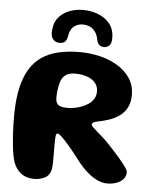

<svg xmlns="http://www.w3.org/2000/svg" viewBox="-58 -876 747 945"><g transform="rotate(5 316.0 -403.0)"><path d="M146 21Q108.5 21 82.8 2.5Q57 -16 43.5 -51.5Q38.5 -65.5 34.8 -86Q31 -106.5 28.2 -131.2Q25.5 -156 23.8 -182Q22 -208 21.5 -233Q21 -258 21 -278.5Q21 -355.5 33.2 -413Q45.5 -470.5 69.2 -510.2Q93 -550 128.5 -574.2Q164 -598.5 211 -609.5Q258 -620.5 315.5 -620.5Q368.5 -620.5 417.5 -608.5Q466.5 -596.5 505.2 -572.5Q544 -548.5 566.8 -513.5Q589.5 -478.5 589.5 -432.5Q589.5 -394 575.2 -368.2Q561 -342.5 537.8 -326.5Q514.5 -310.5 487.5 -301.8Q460.5 -293 434.5 -288Q420.5 -285.5 413 -281.2Q405.5 -277 405.5 -270.5Q405.5 -265.5 415 -256.2Q424.5 -247 439.2 -234.2Q454 -221.5 470.2 -206.8Q486.5 -192 500.5 -176.5Q511 -165 524.2 -150.8Q537.5 -136.5 550.5 -121.5Q563.5 -106.5 574.2 -92.8Q585 -79 591.5 -68.2Q598 -57.5 598 -52.5Q598 -31.5 585 -17Q572 -2.5 551 4.8Q530 12 506.5 12Q486 12 465 3.8Q444 -4.5 423.5 -19.8Q403 -35 383.2 -56Q363.5 -77 345 -102.5Q320.5 -134.5 299.5 -158.8Q278.5 -183 263.8 -197.2Q249 -211.5 242.5 -211.5Q238.5 -211.5 236.2 -208.2Q234 -205 233 -196.8Q232 -188.5 231.8 -175.5Q231.5 -162.5 231.5 -143Q231.5 -135 231.8 -123.5Q232 -112 232 -99.2Q232 -86.5 231.8 -74.2Q231.5 -62 231 -52Q230.5 -42 229.5 -36.5Q223 -4 199.5 8.5Q176 21 146 21ZM279 -341.5Q292 -341.5 310 -344.2Q328 -347 346.8 -353.8Q365.5 -360.5 381.5 -371.2Q397.5 -382 407.2 -397.8Q417 -413.5 417 -434.5Q417 -455 407.2 -470.2Q397.5 -485.5 381.2 -494.8Q365 -504 345 -508.5Q325 -513 304 -513Q282 -513 267.2 -507Q252.5 -501 243.5 -489Q234.5 -477 229.5 -458.5Q226.5 -447.5 224.5 -436Q222.5 -424.5 221.5 -412.5Q220.5 -400.5 220.5 -387.5Q220.5 -370.5 226.2 -360.2Q232 -350 245 -345.8Q258 -341.5 279 -341.5ZM212 -657Q193 -657 181.5 -669.8Q170 -682.5 170 -703.5Q170 -746.5 190.2 -774.2Q210.5 -802 243.8 -815.2Q277 -828.5 315.5 -828.5Q353.5 -828.5 388.8 -815Q424 -801.5 446.5 -773.8Q469 -746 469 -703.5Q469 -676 458.2 -665.8Q447.5 -655.5 432 -655.5Q418.5 -655.5 409 -663.2Q399.5 -671 396 -689Q391.5 -712.5 380.8 -727.5Q370 -742.5 354.2 -749.8Q338.5 -757 318 -757Q294 -757 275.2 -742.2Q256.5 -727.5 252 -695.5Q249 -678 241 -667.5Q233 -657 212 -657Z"/></g></svg>

Font: Gluten SemiBold
Style: Regular
Weight: 600
Designer: Tyler Finck
Foundry: Etcetera Type Company
Version: Version 1.300